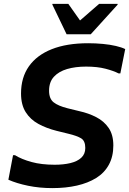

<svg xmlns="http://www.w3.org/2000/svg" viewBox="-20 -954 663 986"><path d="M47 -157H57Q91 -136 142 -122Q193 -108 261 -108Q306 -108 341.5 -116.5Q377 -125 397.5 -144Q418 -163 418 -194Q418 -231 396 -244Q374 -257 332 -267L271 -282Q219 -295 177.5 -317.5Q136 -340 112 -378Q88 -416 88 -474Q88 -556 128.5 -613.5Q169 -671 246 -701.5Q323 -732 433 -732Q471 -732 508 -728.5Q545 -725 575 -718Q605 -711 623 -702L598 -577H589Q564 -590 522 -601Q480 -612 422 -612Q367 -612 324.5 -599.5Q282 -587 257 -560Q232 -533 232 -488Q232 -447 255.5 -428.5Q279 -410 327 -398L388 -383Q434 -373 474 -352.5Q514 -332 538 -297Q562 -262 562 -207Q562 -150 539 -108Q516 -66 474 -40Q432 -14 375 -1Q318 12 249 12Q183 12 124.5 0Q66 -12 23 -31ZM322 -778 249 -930V-934H331L391 -849L489 -934H584V-930L446 -778Z"/></svg>

Font: Kufam SemiBold
Style: Italic
Weight: 600
Italic angle: -11°
Designer: Artur Schmal
Foundry: Original Type
Version: Version 1.301; ttfautohint (v1.8.3)